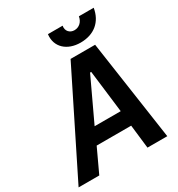

<svg xmlns="http://www.w3.org/2000/svg" viewBox="-255 -1032 1080 1166"><g transform="rotate(-30 285.5 -449.5)"><path d="M-47 0H98L175 -165H417L436 0H575L473 -700H301ZM404 -755C499 -755 563 -808 578 -899H474C468 -862 442 -839 409 -839C378 -839 353 -863 360 -899H257C246 -812 311 -755 404 -755ZM223 -273 362 -569H370L406 -273Z"/></g></svg>

Font: Fixel Text 20240404 SemiBold
Style: Italic
Weight: 600
Width: 4
Italic angle: -10°
Designer: AlfaBravo + MacPaw
Foundry: Kyrylo Tkachov, Marchela Mozhyna, Serhii Makarenko, Maria Weinstein, Zakhar Kryvoshyya
Version: Version 1.211;Glyphs 3.2 (3225)